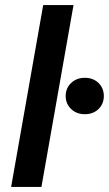

<svg xmlns="http://www.w3.org/2000/svg" viewBox="-20 -740 431 760"><path d="M24 0 151 -720H271L144 0ZM316 -288Q283 -288 261.5 -308.5Q240 -329 240 -360Q240 -391 261.5 -411.5Q283 -432 316 -432Q349 -432 370 -411.5Q391 -391 391 -360Q391 -329 370 -308.5Q349 -288 316 -288Z"/></svg>

Font: DM Sans 10pt SemiBold
Style: Italic
Weight: 600
Italic angle: -10°
Version: Version 4.004;gftools[0.9.30]